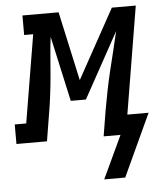

<svg xmlns="http://www.w3.org/2000/svg" viewBox="-98 -564 650 783"><g transform="rotate(-5 227.0 -172.5)"><path d="M383 175H297L379 0H310L327 -104Q334 -144 342 -184Q350 -224 359.5 -263.5Q369 -303 379 -343Q389 -383 398 -423L251 -156H189L130 -423Q125 -383 122 -343Q119 -303 115.5 -263.5Q112 -224 107 -184Q102 -144 95 -104L78 0H-47V-80H0L60 -440H23V-520H171L233 -237L389 -520H487L414 -80H501Z"/></g></svg>

Font: Iosevka Curly Slab Medium
Style: Italic
Weight: 500
Italic angle: -9°
Monospace: yes
Designer: Belleve Invis
Foundry: Belleve Invis
Version: Version 22.1.2; ttfautohint (v1.8.4)